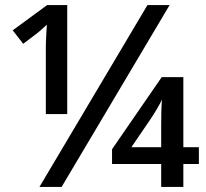

<svg xmlns="http://www.w3.org/2000/svg" viewBox="-20 -734 810 754"><path d="M135 0 559 -714H646L222 0ZM160 -545Q160 -569 161.5 -594Q163 -619 164 -637Q155 -629 143 -618Q131 -607 120 -599L71 -562L30 -615L165 -714H244V-286H160ZM613 0V-90H420V-148L615 -431H700V-156H761V-90H700V0ZM496 -156H613V-245Q613 -266 613.5 -292.5Q614 -319 616 -343Q611 -331 596.5 -306.5Q582 -282 571 -266Z"/></svg>

Font: Noto Sans Medium
Style: Regular
Weight: 500
Designer: Monotype Design Team
Foundry: Monotype Imaging Inc.
Version: Version 2.007